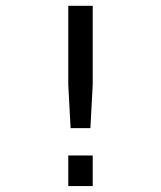

<svg xmlns="http://www.w3.org/2000/svg" viewBox="-20 -624 540 644"><path d="M209 -604.5H291V-339.8L283.2 -194.3H216.8L209 -339.8ZM209 -102.5H291V0H209Z"/></svg>

Font: BabelStone Pseudographica Colour
Style: Regular
Weight: 400
Designer: Andrew West
Foundry: BabelStone
Version: Version 16.0.0